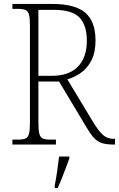

<svg xmlns="http://www.w3.org/2000/svg" viewBox="-20 -734 604 975"><path d="M43 0V-25H72Q96 -25 109 -30.5Q122 -36 127 -54Q132 -72 132 -108V-606Q132 -642 127 -660Q122 -678 109 -683.5Q96 -689 72 -689H43V-714H245Q361 -714 413 -669.5Q465 -625 465 -529Q465 -469 445 -429Q425 -389 392.5 -365.5Q360 -342 322 -331L456 -109Q483 -66 504.5 -47.5Q526 -29 556 -29H564V0H558Q519 0 496 -8Q473 -16 455.5 -35.5Q438 -55 417 -91L280 -320H175V-108Q175 -72 180 -54Q185 -36 198 -30.5Q211 -25 235 -25H264V0ZM243 -349Q330 -349 375.5 -395.5Q421 -442 421 -528Q421 -604 384.5 -644Q348 -684 251 -684H175V-349ZM258 208Q265 172 270.5 134.5Q276 97 280 61H332V71Q324 92 314 119.5Q304 147 293 174Q282 201 273 221H258Z"/></svg>

Font: Noto Serif Georgian SemiCondensed ExtraLight
Style: Regular
Weight: 200
Width: 4
Designer: Monotype Design Team, Akaki Razmadze
Foundry: Google LLC
Version: Version 2.003; ttfautohint (v1.8.4.7-5d5b)